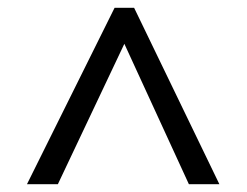

<svg xmlns="http://www.w3.org/2000/svg" viewBox="-20 -739 632 491"><path d="M273 -719H323L541 -268H463L298 -627L128 -268H49Z"/></svg>

Font: lgurmukhi15
Style: Book
Weight: 400
Designer: Jelle Bosma - Monotype Design Team
Foundry: Monotype Imaging Inc.
Version: Version 2.003